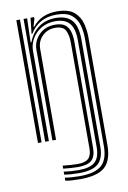

<svg xmlns="http://www.w3.org/2000/svg" viewBox="-91 -663 615 924"><g transform="rotate(-10 217.0 -200.5)"><path d="M224.5 206.8Q204.8 206.8 184.5 205.5Q164.2 204.2 152.5 201.5V186.8Q166.2 189.2 186.4 190.6Q206.5 192 224.5 192Q299.5 192 331.6 163.9Q363.8 135.8 364.2 70.5V-457.2Q364.2 -488.8 356.2 -520Q348.2 -551.2 323.5 -572.1Q298.8 -593 248 -593Q203.2 -593 170.9 -574.2Q138.5 -555.5 119.2 -522.5H115.2L123.8 -600H141.2V-591.5L130.5 -554.5H134.2Q156.2 -582.2 185.9 -595.1Q215.5 -608 252.8 -608Q309.2 -608 336.8 -584.8Q364.2 -561.5 373 -527.2Q381.8 -493 381.8 -460V70.5Q381.2 143.5 345.1 175.1Q309 206.8 224.5 206.8ZM54.5 0V-600H72.2V0ZM224.5 177.2Q184.8 177.2 152.5 172V157.5Q188.8 162.5 224.5 162.5Q280.5 162.5 304.6 141.1Q328.8 119.8 329.2 70.2V-454.8Q329 -511.5 306.9 -537.1Q284.8 -562.8 237.8 -562.8Q198 -562.8 168.9 -545.2Q139.8 -527.8 123.9 -499.9Q108 -472 107.8 -441.2V0H89.8V-600H107.2L103.8 -483.2H108Q123.8 -527.2 158.8 -552.6Q193.8 -578 243 -577.8Q296 -577.5 321.2 -548.5Q346.5 -519.5 346.8 -456.5V70.5Q346.2 127.5 318.1 152.4Q290 177.2 224.5 177.2ZM224.5 147.5Q209.2 147.5 189.6 146.1Q170 144.8 152.5 142.8V128Q171.2 130 190.9 131.4Q210.5 132.8 224.5 132.8Q261.8 132.8 277.6 118.2Q293.5 103.8 294 70.2V-451.5Q294 -484 282.4 -507.8Q270.8 -531.5 231.5 -531.5Q194.2 -531.5 168.9 -506.6Q143.5 -481.8 143.5 -443.5L142.8 0H125V-442.2Q125 -484.8 155.1 -515.6Q185.2 -546.5 233.8 -546.5Q267 -546.5 283.6 -532.8Q300.2 -519 305.9 -497.4Q311.5 -475.8 311.5 -452V70.2Q311.2 111.8 291.1 129.6Q271 147.5 224.5 147.5Z"/></g></svg>

Font: Big Shoulders Inline Text Medium
Style: Regular
Weight: 500
Designer: Patric King
Foundry: XO Type Co
Version: Version 1.000